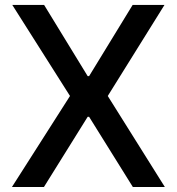

<svg xmlns="http://www.w3.org/2000/svg" viewBox="-20 -747 706 767"><path d="M156.2 -727.3 330.3 -442.8H335.9L509.9 -727.3H637.1L410.5 -363.6L638.5 0H510.7L335.9 -280.5H330.3L155.5 0H27.7L259.6 -363.6L29.1 -727.3Z"/></svg>

Font: Inter UI Medium
Style: Regular
Weight: 500
Designer: Rasmus Andersson
Foundry: rsms
Version: 3.2;8d6f07862